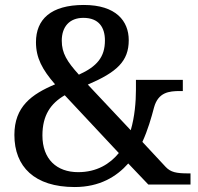

<svg xmlns="http://www.w3.org/2000/svg" viewBox="-20 -744 798 774"><path d="M281 10C382 10 450 -32 497 -85L578 0H748V-45H739C690 -45 668 -50 648 -71L554 -172C576 -220 590 -269 601 -311C618 -372 661 -377 706 -377H717V-422H528V-382C528 -334 523 -273 507 -219L334 -403C451 -453 499 -497 499 -582C499 -659 448 -724 318 -724C184 -724 125 -665 125 -574C125 -511 150 -464 202 -404C107 -364 38 -314 38 -200C38 -72 119 10 281 10ZM298 -443C250 -496 229 -530 229 -580C229 -636 260 -672 316 -672C379 -672 403 -633 403 -581C403 -514 371 -476 298 -443ZM295 -50C209 -50 151 -102 151 -198C151 -279 184 -327 241 -360L459 -127C423 -83 370 -50 295 -50Z"/></svg>

Font: Noto Serif Gurmukhi Medium
Style: Regular
Weight: 500
Designer: Vaibhav Singh and the Monotype Design Team
Foundry: Monotype Imaging Inc.
Version: Version 2.004